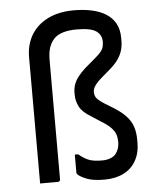

<svg xmlns="http://www.w3.org/2000/svg" viewBox="-54 -810 708 865"><g transform="rotate(-5 300.0 -378.0)"><path d="M93 -571Q93 -627 118.5 -670.5Q144 -714 193.5 -739Q243 -764 313 -764Q356 -764 393 -756Q430 -748 457 -731Q484 -714 499 -687Q514 -660 514 -622V-608Q514 -586 508 -565.5Q502 -545 488.5 -525.5Q475 -506 452 -486L417 -456Q390 -433 380 -418Q370 -403 370 -389Q370 -372 379.5 -360.5Q389 -349 416 -332L452 -310Q489 -287 509.5 -264Q530 -241 538 -215.5Q546 -190 546 -156V-145Q546 -98 526 -63Q506 -28 469.5 -10Q433 8 383 8Q332 8 302.5 -4Q273 -16 263 -27Q262 -29 261 -30.5Q260 -32 260 -34Q260 -55 260 -75Q260 -95 260 -116H275Q299 -96 320.5 -87.5Q342 -79 380 -79Q401 -79 416 -84.5Q431 -90 441 -100Q450 -111 455 -125Q460 -139 460 -156Q460 -174 455 -189.5Q450 -205 434.5 -221Q419 -237 386 -257L349 -281Q310 -304 296.5 -330Q283 -356 283 -384V-395Q283 -413 289 -430.5Q295 -448 308.5 -465.5Q322 -483 342 -501L389 -541Q406 -555 415 -566Q424 -577 427 -588Q430 -599 430 -612Q430 -642 406 -659.5Q382 -677 318 -677Q282 -677 256.5 -669.5Q231 -662 216 -647Q206 -637 198.5 -623Q191 -609 187.5 -591Q184 -573 184 -552Q184 -509 184 -464.5Q184 -420 184 -374Q184 -328 184 -281.5Q184 -235 184 -189.5Q184 -144 184 -99Q184 -54 184 -11Q184 -7 182.5 -5Q181 -3 179 -1.5Q177 0 173 0Q154 0 133.5 0Q113 0 93 0Q93 -17 93 -33.5Q93 -50 93 -66.5Q93 -83 93 -100Q93 -166 93 -223Q93 -280 93 -335Q93 -390 93 -447.5Q93 -505 93 -571Z"/></g></svg>

Font: Recursive
Style: Regular
Weight: 400
Version: Version 1.085